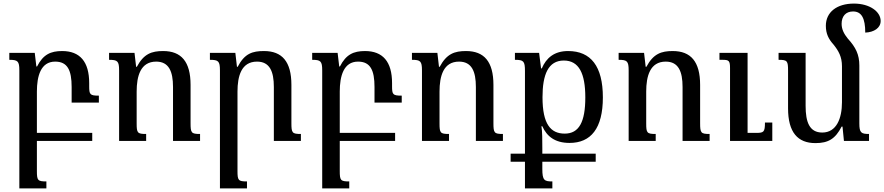

<svg xmlns="http://www.w3.org/2000/svg" viewBox="-20 -787 4937 1072"><path d="M239 226C190 226 186 220 186 167V0H495V-45H186V-276C186 -361 207 -443 288 -443C357 -443 380 -395 380 -301V-214H532V-253C482 -253 478 -259 478 -306V-323C478 -443 426 -502 327 -502C263 -502 221 -483 187 -416H183L174 -492H32V-453C79 -453 88 -446 88 -394V265H239Z M1097 -39C1048 -39 1044 -45 1044 -100V-313C1044 -443 992 -502 891 -502C827 -502 783 -487 744 -414H740L731 -492H589V-453C636 -453 645 -446 645 -394V0H796V-39C747 -39 743 -45 743 -98V-276C743 -361 764 -443 852 -443C923 -443 946 -388 946 -301V0H1097Z M1660 -39C1611 -39 1607 -45 1607 -100V-313C1607 -443 1555 -502 1454 -502C1390 -502 1346 -489 1307 -414H1303L1294 -492H1152V-453C1199 -453 1208 -446 1208 -394V265H1359V226C1310 226 1306 220 1306 167V-276C1306 -361 1327 -443 1415 -443C1486 -443 1509 -388 1509 -301V0H1660Z M1930 226C1881 226 1877 220 1877 167V0H2186V-45H1877V-276C1877 -361 1898 -443 1979 -443C2048 -443 2071 -395 2071 -301V-214H2223V-253C2173 -253 2169 -259 2169 -306V-323C2169 -443 2117 -502 2018 -502C1954 -502 1912 -483 1878 -416H1874L1865 -492H1723V-453C1770 -453 1779 -446 1779 -394V265H1930Z M2788 -39C2739 -39 2735 -45 2735 -100V-313C2735 -443 2683 -502 2582 -502C2518 -502 2474 -487 2435 -414H2431L2422 -492H2280V-453C2327 -453 2336 -446 2336 -394V0H2487V-39C2438 -39 2434 -45 2434 -98V-276C2434 -361 2455 -443 2543 -443C2614 -443 2637 -388 2637 -301V0H2788Z M3064 226C3019 226 3008 220 3008 156V116H3306V71H3008V43C3008 -1 3008 -56 3003 -82H3008C3033 -26 3078 11 3160 11C3279 11 3346 -70 3346 -243C3346 -417 3279 -502 3152 -502C3075 -502 3030 -464 3005 -405H3001L2990 -492H2855V-453C2903 -453 2911 -446 2911 -391V71H2831V116H2911V265H3064ZM3133 -41C3055 -41 3009 -93 3009 -244C3009 -371 3041 -449 3128 -449C3212 -449 3248 -378 3248 -243C3248 -106 3213 -41 3133 -41Z M3942 -39C3893 -39 3889 -45 3889 -100V-313C3889 -443 3837 -502 3736 -502C3672 -502 3628 -487 3589 -414H3585L3576 -492H3434V-453C3481 -453 3490 -446 3490 -394V0H3641V-39C3592 -39 3588 -45 3588 -98V-276C3588 -361 3609 -443 3697 -443C3768 -443 3791 -388 3791 -301V0H3942ZM4292 -103H4251C4251 -48 4244 -45 4199 -45H4154V-492H3997V-453H4016C4050 -453 4056 -447 4056 -407V0H4292Z M4778 -98V-421C4778 -482 4758 -523 4714 -571C4691 -599 4679 -625 4679 -654C4679 -695 4701 -723 4743 -723C4791 -723 4811 -684 4811 -605C4860 -607 4897 -631 4897 -670C4897 -722 4836 -767 4748 -767C4652 -767 4591 -719 4591 -643C4591 -599 4606 -569 4634 -538C4662 -503 4681 -470 4681 -417V-216C4681 -127 4651 -47 4571 -47C4499 -47 4478 -106 4478 -196V-492H4327V-453C4376 -453 4380 -447 4380 -392V-182C4380 -48 4434 12 4533 12C4605 12 4644 -12 4679 -80H4684L4692 0H4832V-39C4788 -39 4778 -46 4778 -98Z"/></svg>

Font: Noto Serif Armenian
Style: Regular
Weight: 400
Designer: Monotype Design Team
Foundry: Monotype Imaging Inc.
Version: Version 1.901